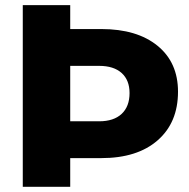

<svg xmlns="http://www.w3.org/2000/svg" viewBox="-20 -721 729 741"><path d="M667 -367.2Q667 -248 588.4 -179.4Q509.8 -110.8 371.1 -110.8H251V0H67.9V-701.2H251V-608.9H371.1Q508.8 -608.9 587.9 -544.4Q667 -480 667 -367.2ZM480 -361.8Q480 -411.6 449.5 -439.2Q418.9 -466.8 362.8 -466.8H251V-252.9H362.8Q418.9 -252.9 449.5 -281.5Q480 -310.1 480 -361.8Z"/></svg>

Font: Argentum Sans
Style: Bold
Weight: 700
Designer: Julieta Ulanovsky (Modified by Cristiano Sobral)
Foundry: Julieta Ulanovsky
Version: Version 1.000; ttfautohint (v1.5.65-e2d9)